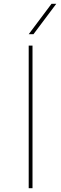

<svg xmlns="http://www.w3.org/2000/svg" viewBox="-20 -990 322 1010"><path d="M156 -810H131L251 -970H276ZM131 0V-750H151V0Z"/></svg>

Font: Mplus 1p Thin
Style: Regular
Weight: 250
Version: Version 1.061